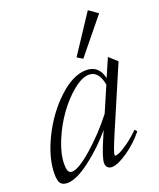

<svg xmlns="http://www.w3.org/2000/svg" viewBox="-133 -783 728 878"><g transform="rotate(-20 230.5 -344.0)"><path d="M305.2 -498 278.3 -514.6 400.4 -699.7 444.3 -668.9ZM43.5 11.2Q20.5 11.2 10.7 -1.7Q1 -14.6 1 -47.4Q1 -125.5 47.1 -219.2Q93.3 -313 164.1 -378.9Q234.9 -444.8 298.8 -444.8Q360.4 -444.8 375 -378.4L413.6 -467.3L452.6 -432.1L320.3 -123Q288.6 -48.3 288.6 -35.2Q288.6 -31.2 292 -31.2Q298.8 -31.2 312.5 -36.9Q326.2 -42.5 354.2 -62.3Q382.3 -82 414.1 -112.8L423.8 -102.1Q386.7 -55.7 337.4 -21.7Q288.1 12.2 259.8 12.2Q246.6 12.2 238.8 4.4Q231 -3.4 231 -17.1Q231 -43.9 267.6 -128.4L281.2 -160.2Q226.6 -94.7 157.2 -41.7Q87.9 11.2 43.5 11.2ZM58.1 -74.2Q58.1 -51.3 63.2 -40.8Q68.4 -30.3 81.1 -30.3Q112.3 -30.3 182.1 -91.3Q252 -152.3 311 -228.5L363.8 -351.1Q351.1 -420.9 303.7 -420.9Q270 -420.9 226.6 -385.5Q183.1 -350.1 146.2 -298.8Q109.4 -247.6 83.7 -185.5Q58.1 -123.5 58.1 -74.2Z"/></g></svg>

Font: Elstob Light
Style: Italic
Weight: 300
Italic angle: -20°
Designer: Peter S. Baker
Version: Version 1.015